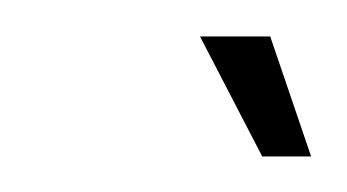

<svg xmlns="http://www.w3.org/2000/svg" viewBox="-20 -694 195 108"><path d="M127.5 -606H155L132 -673.5H92.5Z"/></svg>

Font: Anybody ExtraCondensed Light
Style: Italic
Weight: 300
Width: 2
Italic angle: -10°
Version: Version 1.113;gftools[0.9.25]